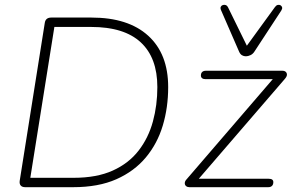

<svg xmlns="http://www.w3.org/2000/svg" viewBox="-20 -778 1219 798"><path d="M284 0H85Q72 0 66 -7Q60 -14 62 -27L166 -682Q169 -705 193 -705H360Q513 -705 596 -629.5Q679 -554 679 -416Q679 -331 656.5 -256Q634 -181 586 -123.5Q538 -66 463.5 -33Q389 0 284 0ZM206 -666 106 -39H286Q382 -39 448.5 -69Q515 -99 556 -152Q597 -205 615.5 -273Q634 -341 634 -416Q634 -538 565 -602Q496 -666 359 -666ZM1095 0H767Q759 0 753.5 -4.5Q748 -9 748 -16.5Q748 -24 754 -31L1124 -461L1127 -449H834Q825 -449 820 -453Q815 -457 815 -464Q815 -474 820.5 -479Q826 -484 836 -484H1153Q1163 -484 1168 -479Q1173 -474 1172.5 -466.5Q1172 -459 1163 -449L795 -22L792 -35H1097Q1116 -35 1116 -21Q1116 -11 1110.5 -5.5Q1105 0 1095 0ZM1002 -544Q993 -544 985.5 -548.5Q978 -553 973 -565L899 -735Q895 -744 897.5 -749.5Q900 -755 906 -757Q912 -759 918 -757Q924 -755 928 -747L1006 -588L1123 -749Q1128 -756 1134.5 -757.5Q1141 -759 1146 -756Q1151 -753 1152.5 -747.5Q1154 -742 1149 -734L1039 -566Q1032 -554 1021.5 -549Q1011 -544 1002 -544Z"/></svg>

Font: Nunito Variable Extra Light
Style: Italic
Weight: 200
Italic angle: -9°
Designer: Vernon Adams
Foundry: Vernon Adams
Version: Version 3.602